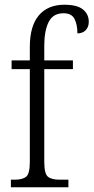

<svg xmlns="http://www.w3.org/2000/svg" viewBox="-20 -791 395 811"><path d="M26 0V-32H42Q75 -32 90.5 -44.5Q106 -57 106 -108V-499H29V-536H106V-593Q106 -681 144 -726Q182 -771 252 -771Q306 -771 330.5 -751Q355 -731 355 -699Q355 -677 342 -663.5Q329 -650 307 -650Q307 -686 295 -710.5Q283 -735 248 -735Q204 -735 185.5 -698Q167 -661 167 -598V-536H288V-499H167V-108Q167 -57 182.5 -44.5Q198 -32 232 -32H269V0Z"/></svg>

Font: Noto Serif Bengali Condensed Light
Style: Regular
Weight: 300
Width: 3
Designer: Juan Bruce, Universal Thirst, Indian Type Foundry and the Monotype Design Team.
Foundry: Monotype Imaging Inc.
Version: Version 2.003; ttfautohint (v1.8.4.7-5d5b)